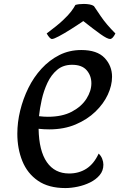

<svg xmlns="http://www.w3.org/2000/svg" viewBox="-20 -938 623 975"><path d="M312 17Q227 17 173 -20Q119 -57 93.5 -120Q68 -183 68 -259Q68 -317 82.5 -376.5Q97 -436 124 -491Q151 -546 191 -589.5Q231 -633 281.5 -658.5Q332 -684 393 -684Q473 -684 511 -644Q549 -604 549 -548Q549 -504 527.5 -457.5Q506 -411 464.5 -371Q423 -331 364 -306Q305 -281 230 -281Q203 -281 176 -284Q178 -172 218 -114.5Q258 -57 331 -57Q381 -57 419 -81.5Q457 -106 481 -158Q493 -147 499 -131.5Q505 -116 505 -102Q505 -71 486 -48.5Q467 -26 437.5 -11.5Q408 3 374.5 10Q341 17 312 17ZM223 -345Q296 -345 345 -371Q394 -397 419 -436.5Q444 -476 444 -515Q444 -554 420 -581.5Q396 -609 346 -609Q301 -609 270.5 -583.5Q240 -558 221 -517.5Q202 -477 192 -432Q182 -387 178 -348Q202 -345 223 -345ZM244 -740Q233 -740 217 -768Q272 -809 300 -835.5Q328 -862 341.5 -880Q355 -898 363 -913Q380 -918 406 -918Q421 -918 435 -915.5Q449 -913 457 -907Q464 -897 491.5 -856Q519 -815 566 -768Q552 -740 539 -740Q525 -740 490.5 -764.5Q456 -789 403 -831Q371 -809 337.5 -788Q304 -767 278.5 -753.5Q253 -740 244 -740Z"/></svg>

Font: Paprika
Style: Regular
Weight: 400
Designer: Eduardo Rodriguez Tunni
Foundry: Eduardo Rodriguez Tunni
Version: Version 1.010; ttfautohint (v1.8.3)